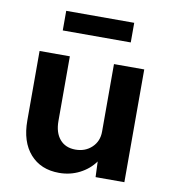

<svg xmlns="http://www.w3.org/2000/svg" viewBox="-83 -805 796 887"><g transform="rotate(10 315.0 -361.5)"><path d="M253 10Q167 10 117 -46.5Q67 -103 67 -203V-529H209V-226Q209 -171 235.5 -140Q262 -109 309 -109Q355 -109 385.5 -138Q416 -167 416 -212V-529H558V0H423L420 -73Q393 -35 349 -12.5Q305 10 253 10ZM156 -641V-733H475V-641Z"/></g></svg>

Font: Lexend Deca SemiBold
Style: Regular
Weight: 600
Designer: Bonnie Shaver-Troup, Thomas Jockin
Foundry: Lexend
Version: Version 1.008; ttfautohint (v1.8.4.7-5d5b)